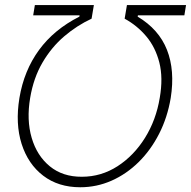

<svg xmlns="http://www.w3.org/2000/svg" viewBox="-20 -748 773 777"><path d="M58.6 -351.6Q77.1 -462.4 137.9 -545.7Q198.7 -628.9 301.3 -680.7L302.2 -686H114.3L121.1 -727.5H359.9L350.6 -672.4Q291.5 -645 240 -601.1Q188.5 -557.1 152.1 -495.1Q115.7 -433.1 102.1 -352.1Q86.9 -262.7 108.2 -190.2Q129.4 -117.7 181.6 -75Q233.9 -32.2 311.5 -32.7Q389.6 -32.7 455.8 -75.4Q522 -118.2 566.9 -190.4Q611.8 -262.7 626.5 -352.1Q640.6 -433.1 624.8 -495.1Q608.9 -557.1 571.8 -601.1Q534.7 -645 484.4 -672.4L493.7 -727.5H732.9L726.1 -686H538.1L537.1 -680.7Q623 -629.4 655.8 -546.1Q688.5 -462.9 670.9 -351.6Q657.7 -272.9 624 -206.8Q590.3 -140.6 541 -92Q491.7 -43.5 431.4 -16.8Q371.1 9.8 304.7 9.8Q216.3 9.8 155 -36.9Q93.8 -83.5 67.6 -165.3Q41.5 -247.1 58.6 -351.6Z"/></svg>

Font: Inter Display Extra Light
Style: Italic
Weight: 200
Italic angle: -9.39999°
Designer: Rasmus Andersson
Foundry: rsms
Version: Version 4.000;git-4fc901f